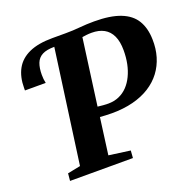

<svg xmlns="http://www.w3.org/2000/svg" viewBox="-131 -883 1024 1017"><g transform="rotate(-20 381.0 -375.0)"><path d="M94.5 0 98.5 -41.5 171 -56 259 -696 249.5 -716 265 -743H340.5Q382 -743 421.5 -746.8Q461 -750.5 502.5 -750.5Q593.5 -750.5 650.2 -728.5Q707 -706.5 733.5 -663Q760 -619.5 761.5 -555.5Q763 -503.5 749.5 -458.2Q736 -413 708.8 -376.8Q681.5 -340.5 640.5 -314.5Q599.5 -288.5 545.8 -274.8Q492 -261 426 -261Q409.5 -261 390.2 -262Q371 -263 359 -264L331.5 -58L452 -41.5L449 0ZM424.5 -315.5Q458.5 -315.5 486 -327.5Q513.5 -339.5 534.2 -361.2Q555 -383 569.2 -412.8Q583.5 -442.5 590.8 -478Q598 -513.5 598 -553Q598 -602.5 583 -634.8Q568 -667 539.5 -682.8Q511 -698.5 470 -698.5Q454 -698.5 440.2 -696.8Q426.5 -695 416.5 -693.5L366 -320Q381.5 -318 396.5 -316.8Q411.5 -315.5 424.5 -315.5ZM34 -532Q34 -536 34 -538.8Q34 -541.5 34 -545Q34 -608.5 58.5 -652.8Q83 -697 134.2 -720Q185.5 -743 265 -743L258.5 -696Q215.5 -696 191 -683.2Q166.5 -670.5 156.2 -644.2Q146 -618 146 -578.5Q146 -566.5 147.2 -554.8Q148.5 -543 151 -532Z"/></g></svg>

Font: Merriweather 48pt ExtraBold
Style: Italic
Weight: 800
Italic angle: -7.8°
Version: Version 2.101